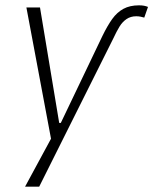

<svg xmlns="http://www.w3.org/2000/svg" viewBox="-20 -520 575 720"><path d="M364 -385Q383 -424 401 -449Q419 -474 443 -487Q467 -500 501 -500Q512 -500 520 -498.5Q528 -497 535 -494L521 -454Q515 -456 507 -457.5Q499 -459 491 -459Q470 -459 454.5 -448.5Q439 -438 428 -420Q417 -402 405 -376L127 180H74L179 -14L175 20L79 -492H130L202 -59H208Z"/></svg>

Font: Nunito Sans 7pt Condensed ExtraLight
Style: Italic
Weight: 250
Width: 3
Italic angle: -9°
Designer: Vernon Adams
Foundry: Vernon Adams
Version: Version 3.101;gftools[0.9.27]